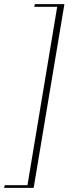

<svg xmlns="http://www.w3.org/2000/svg" viewBox="-85 -760 355 930"><path d="M-65 150 -62 137H48L192 -727H81L84 -740H227L78 150Z"/></svg>

Font: Spectral SC ExtraLight
Style: Italic
Weight: 275
Italic angle: -10°
Designer: Jean-Baptiste Levee
Foundry: Production Type
Version: Version 2.001